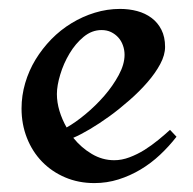

<svg xmlns="http://www.w3.org/2000/svg" viewBox="-20 -405 437 435"><path d="M379.9 -95.2Q362.8 -73.2 342.5 -54.2Q322.3 -35.2 298.6 -21Q274.9 -6.8 248.5 1.5Q222.2 9.8 193.8 9.8Q157.7 9.8 127.4 -3.2Q97.2 -16.1 75.2 -38.8Q53.2 -61.5 41 -92.5Q28.8 -123.5 28.8 -159.2Q28.8 -188.5 37.1 -216.8Q45.4 -245.1 60.5 -270Q75.7 -294.9 96.4 -316.2Q117.2 -337.4 142.1 -352.5Q167 -367.7 194.8 -376.2Q222.7 -384.8 252 -384.8Q272.5 -384.8 290.8 -379.9Q309.1 -375 323.2 -364.5Q337.4 -354 345.7 -337.6Q354 -321.3 354 -298.8Q354 -280.3 343 -259.8Q332 -239.3 314.2 -218.8Q296.4 -198.2 273.9 -178.5Q251.5 -158.7 228.3 -141.8Q205.1 -125 183.6 -112.3Q162.1 -99.6 146 -92.8Q164.1 -70.3 188 -56.2Q211.9 -42 238.8 -42Q255.9 -42 273.4 -48.6Q291 -55.2 307.4 -65.4Q323.7 -75.7 338.6 -87.9Q353.5 -100.1 365.2 -110.8ZM262.2 -280.8Q262.2 -292 258.5 -302.2Q254.9 -312.5 248 -320.1Q241.2 -327.6 231.7 -332.3Q222.2 -336.9 210 -336.9Q188 -336.9 169.4 -321.5Q150.9 -306.2 137.5 -283.7Q124 -261.2 116.5 -236.1Q108.9 -210.9 108.9 -191.9Q108.9 -173.3 114.7 -153.8Q120.6 -134.3 130.9 -116.2Q150.4 -127 173.3 -146Q196.3 -165 216.1 -187.7Q235.8 -210.4 249 -234.9Q262.2 -259.3 262.2 -280.8Z"/></svg>

Font: Redressed
Style: Regular
Weight: 400
Designer: Astigmatic (AOETI)
Foundry: Astigmatic (AOETI)
Version: Version 1.001